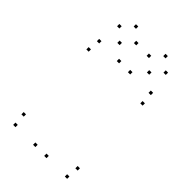

<svg xmlns="http://www.w3.org/2000/svg" viewBox="-282 -1069 1184 1184"><g transform="rotate(45 310.0 -477.0)"><path d="M365.2 10V-10H345.2V10ZM365.2 -720V-740H345.2V-720ZM268.2 -720V-740H248.2V-720ZM268.2 10V-10H248.2V10ZM545.2 10V-10H525.2V10ZM555.2 -71.8V-91.8H535.2V-71.8ZM84.8 -71.8V-91.8H64.8V-71.8ZM94.8 10V-10H74.8V10ZM555.2 -638.2V-658.2H535.2V-638.2ZM545.2 -720V-740H525.2V-720ZM94.8 -720V-740H74.8V-720ZM84.8 -638.2V-658.2H64.8V-638.2ZM264.5 -873.2V-893.2H244.5V-873.2ZM191.3 -944.3V-964.3H171.3V-944.3ZM117.7 -873.2V-893.2H97.7V-873.2ZM191.3 -801.8V-821.8H171.3V-801.8ZM522.3 -873.2V-893.2H502.3V-873.2ZM449.2 -944.3V-964.3H429.2V-944.3ZM375.5 -873.2V-893.2H355.5V-873.2ZM449.2 -801.8V-821.8H429.2V-801.8Z"/></g></svg>

Font: Monaspace Krypton Dots Var
Style: Regular
Weight: 400
Designer: Riley Cran and the Lettermatic Team
Version: Version 1.100 (Monaspace Krypton Dots)